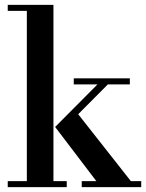

<svg xmlns="http://www.w3.org/2000/svg" viewBox="-20 -774 604 794"><path d="M386 -15 208 -249 300 -306 529 -15ZM12 0V-25H256V0ZM318 0V-25H564V0ZM91 -15V-738H201V-15ZM251 -249H208L391 -433H434ZM12 -729V-754H201V-729ZM285 -425V-450H517V-425Z"/></svg>

Font: Libre Bodoni
Style: Regular
Weight: 400
Designer: Pablo Impallari, Rodrigo Fuenzalida
Foundry: Impallari Type
Version: Version 2.005;gftools[0.9.23]